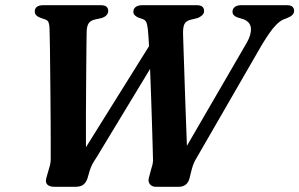

<svg xmlns="http://www.w3.org/2000/svg" viewBox="-20 -720 1154 740"><path d="M569 -565.5 595.5 -515.5 351.5 -112.5Q342 -98.5 336.2 -87.8Q330.5 -77 325.5 -61.5L317 -32Q311.5 -16.5 301.2 -8.2Q291 0 269.5 0H190.5Q170.5 0 162 -9Q153.5 -18 159 -35.5L170 -74Q173.5 -84.5 174.8 -95.2Q176 -106 175.5 -120Q175.5 -135.5 175.5 -168.8Q175.5 -202 175.2 -247Q175 -292 174.5 -342.2Q174 -392.5 173.5 -442.2Q173 -492 172.5 -534.8Q172 -577.5 171 -607Q171 -622.5 167.5 -632.8Q164 -643 151.5 -646L137 -651Q125.5 -655 119.8 -661Q114 -667 114 -676Q114 -687.5 122.5 -693.8Q131 -700 147 -700H367.5Q384 -700 390.5 -694.2Q397 -688.5 397 -678Q397 -668.5 390.5 -661.5Q384 -654.5 372 -650.5L344.5 -644.5Q328.5 -640.5 321.5 -629.8Q314.5 -619 314 -597.5Q313.5 -577 313.2 -543.2Q313 -509.5 312.5 -466.5Q312 -423.5 311.8 -375.5Q311.5 -327.5 311.2 -278Q311 -228.5 311.2 -182Q311.5 -135.5 311.5 -96L272.5 -90.5ZM876 -674.5Q876 -686 884.8 -693Q893.5 -700 909.5 -700H1084.5Q1101 -700 1107.2 -694Q1113.5 -688 1113.5 -678Q1113.5 -661 1088 -651L1071.5 -644.5Q1058.5 -638.5 1045.2 -625.2Q1032 -612 1018.5 -592.5Q1005 -573 990 -548.5L739.5 -114.5Q732 -102.5 727 -91Q722 -79.5 718 -63.5L710.5 -33Q706.5 -17 695.8 -8.5Q685 0 669 0H581.5Q565 0 557 -11Q549 -22 555 -39.5L563.5 -71Q567 -81.5 568.8 -91.2Q570.5 -101 569.5 -111.5Q569 -131.5 568 -168.8Q567 -206 565.5 -253.2Q564 -300.5 562.2 -351.8Q560.5 -403 558.5 -451.8Q556.5 -500.5 554.5 -540.5Q552.5 -580.5 550 -605Q548 -624.5 544 -634Q540 -643.5 528.5 -647L511.5 -653Q504 -656.5 499 -661.8Q494 -667 494 -674Q494 -686.5 503 -693.2Q512 -700 528.5 -700H738.5Q752 -700 759.2 -694.8Q766.5 -689.5 766.5 -677.5Q766.5 -668 759.5 -661.5Q752.5 -655 742 -650.5L713 -643.5Q696 -638.5 690.5 -626.5Q685 -614.5 685.5 -589.5Q686 -572 687.2 -536.2Q688.5 -500.5 690 -454Q691.5 -407.5 693.2 -356.2Q695 -305 696.8 -255.2Q698.5 -205.5 700.2 -164.2Q702 -123 703.5 -96.5L665 -97L932 -557Q949 -587.5 947 -611.5Q945 -635.5 918 -646L893.5 -653.5Q876 -660.5 876 -674.5Z"/></svg>

Font: Fraunces SemiBold
Style: Italic
Weight: 600
Italic angle: -16°
Version: Version 1.000;[b76b70a41]